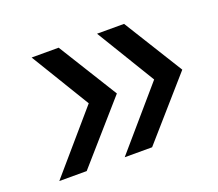

<svg xmlns="http://www.w3.org/2000/svg" viewBox="-77 -614 678 598"><g transform="rotate(-20 262.5 -314.5)"><path d="M243.4 -119 412.4 -315.2 294 -510H383.6L505.2 -314L334.2 -119ZM26.6 -119 195.6 -315.2 77.2 -510H166.8L288.4 -314L117.4 -119Z"/></g></svg>

Font: MuseoModerno Thin
Style: Italic
Weight: 100
Italic angle: -9°
Designer: Pablo Cosgaya, Héctor Gatti, Marcela Romero, and the Authors of The MuseoModerno Project.
Foundry: Omnibus-Type Team
Version: Version 1.003